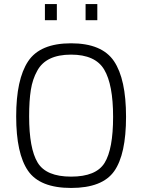

<svg xmlns="http://www.w3.org/2000/svg" viewBox="-20 -919 702 949"><path d="M331 -649Q207 -649 164 -569Q141 -528 132.5 -475Q124 -422 124 -344Q124 -185 166 -115.5Q208 -46 331.5 -46Q455 -46 497 -114Q539 -182 539 -341.5Q539 -501 495 -575Q451 -649 331 -649ZM603 -342Q603 -156 544.5 -73Q486 10 331.5 10Q177 10 118.5 -75Q60 -160 60 -343.5Q60 -527 119 -616Q178 -705 331 -705Q484 -705 543.5 -616.5Q603 -528 603 -342ZM202 -819V-899H261V-819ZM403 -819V-899H461V-819Z"/></svg>

Font: Titillium Web Light
Style: Regular
Weight: 300
Version: Version 1.002;PS 57.000;hotconv 1.0.70;makeotf.lib2.5.55311